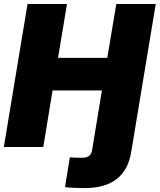

<svg xmlns="http://www.w3.org/2000/svg" viewBox="-21 -748 813 977"><path d="M309.6 204.1 334.5 52.7Q345.7 53.7 361.6 54.2Q377.4 54.7 396 54.7Q420.4 54.7 432.4 45.2Q444.3 35.6 447.8 15.1L460 -58.1H660.2L646.5 26.4Q631.3 117.7 572.3 163.3Q513.2 209 410.2 209Q379.9 209 353.8 207.8Q327.6 206.5 309.6 204.1ZM-1.5 0 119.1 -727.5H319.8L274.4 -453.6H524.9L570.8 -727.5H771.5L650.9 0H450.2L497.6 -287.6H246.6L199.2 0Z"/></svg>

Font: Inter 24pt Black
Style: Italic
Weight: 900
Italic angle: -9.3988°
Designer: Rasmus Andersson
Foundry: rsms
Version: Version 4.001;git-66647c0bb